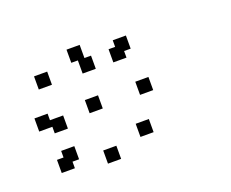

<svg xmlns="http://www.w3.org/2000/svg" viewBox="-80 -594 826 686"><g transform="rotate(-20 333.5 -250.5)"><path d="M108.3 -108.3V-58.3H58.3V-108.3ZM275 -275V-225H225V-275ZM133.3 -250V-200H83.3V-250ZM441.7 -441.7V-391.7H391.7V-441.7ZM300 -416.7V-366.7H250V-416.7ZM416.7 -133.3V-83.3H366.7V-133.3ZM275 -83.3V-33.3H225V-83.3ZM133.3 -133.3V-83.3H83.3V-133.3ZM466.7 -275V-225H416.7V-275ZM83.3 -275V-225H33.3V-275ZM416.7 -416.7V-366.7H366.7V-416.7ZM275 -466.7V-416.7H225V-466.7ZM133.3 -416.7V-366.7H83.3V-416.7Z"/></g></svg>

Font: 0xA000-Boxes
Style: Boxes
Weight: 400
Version: Version 0.1